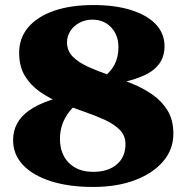

<svg xmlns="http://www.w3.org/2000/svg" viewBox="-20 -726 740 762"><path d="M350 16Q253 16 181.5 -7Q110 -30 71 -71.5Q32 -113 32 -170Q32 -243 96 -288Q160 -333 299 -358V-326Q259 -295 238.5 -257.5Q218 -220 218 -175Q218 -115 253.5 -79.5Q289 -44 350 -44Q409 -44 443.5 -73.5Q478 -103 478 -154Q478 -188 455 -211Q432 -234 394.5 -251Q357 -268 312 -283.5Q267 -299 222 -317Q177 -335 139.5 -361Q102 -387 79 -424.5Q56 -462 56 -517Q56 -575 92 -617.5Q128 -660 194 -683Q260 -706 350 -706Q437 -706 500.5 -686Q564 -666 598.5 -629.5Q633 -593 633 -542Q633 -478 579.5 -442Q526 -406 398 -386L382 -411Q419 -440 434.5 -469.5Q450 -499 450 -539Q450 -587 421 -617.5Q392 -648 347 -648Q319 -648 296 -636Q273 -624 259.5 -603.5Q246 -583 246 -558Q246 -524 269 -501Q292 -478 329.5 -461Q367 -444 412 -428.5Q457 -413 502 -395Q547 -377 584.5 -351Q622 -325 645 -287.5Q668 -250 668 -195Q668 -133 627.5 -85.5Q587 -38 515.5 -11Q444 16 350 16Z"/></svg>

Font: Platypi Light ExtraBold
Style: Regular
Weight: 800
Version: Version 1.200